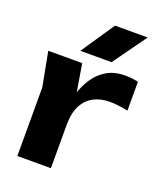

<svg xmlns="http://www.w3.org/2000/svg" viewBox="-148 -906 838 1000"><g transform="rotate(20 271.0 -406.0)"><path d="M33 -570H221L255 -365V0H69V-380ZM527 -578V-418Q500 -424 473.5 -427Q447 -430 425 -430Q377 -430 338.5 -410.5Q300 -391 277.5 -349Q255 -307 255 -240L218 -286Q225 -347 241 -401Q257 -455 285 -496.5Q313 -538 354.5 -562Q396 -586 455 -586Q472 -586 491 -584Q510 -582 527 -578ZM315 -812H496L363 -627H190Z"/></g></svg>

Font: Unbounded SemiBold
Style: Regular
Weight: 600
Designer: Luke Prowse, Jean-Baptiste Morizot, Fátima Lázaro, Florian Runge
Foundry: NaN
Version: Version 1.700